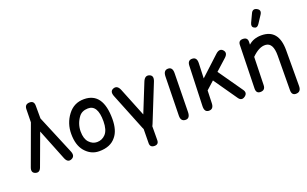

<svg xmlns="http://www.w3.org/2000/svg" viewBox="-99 -1255 3041 1899"><g transform="rotate(-20 1421.0 -305.0)"><path d="M245.1 -665.5Q292.5 -666 292.5 -614.7Q292.5 -546.9 293 -479.5L463.9 -70.3Q486.8 -15.1 443.4 4.4Q399.4 23.9 377 -31.7L246.1 -359.4L123 -25.9Q104 25.4 58.6 7.8Q19 -7.8 38.1 -59.1L190.9 -476.1L193.4 -613.8Q194.3 -665 245.1 -665.5Z M766.6 -412.6Q702.6 -411.1 670.9 -368.2Q622.1 -301.8 622.1 -222.2Q622.1 -145.5 657.2 -107.4Q693.4 -68.4 740.2 -68.4Q793.5 -68.4 830.1 -107.4Q868.7 -148.9 869.1 -240.7Q869.6 -414.6 766.6 -412.6ZM762.7 -512.2Q960.4 -510.7 960 -231Q959.5 -111.8 907.2 -49.8Q848.6 24.9 728.5 23.9Q641.6 23.4 581.1 -48.3Q526.4 -113.3 526.4 -231Q526.4 -342.3 591.8 -428.2Q656.2 -513.2 762.7 -512.2Z M1072.8 -512.2Q1117.7 -528.3 1141.1 -470.2L1262.2 -169.4L1383.3 -470.2Q1406.7 -528.3 1451.7 -512.2Q1495.6 -496.1 1472.2 -438L1316.4 -50.3Q1311.5 -38.1 1306.2 -28.3L1305.2 117.7Q1304.7 162.1 1260.3 161.6Q1213.9 160.6 1214.4 116.2Q1215.3 42 1216.3 -32.2Q1211.9 -40.5 1208 -50.3L1052.2 -438Q1028.8 -496.1 1072.8 -512.2Z M1647.5 -511.2Q1693.8 -510.3 1692.9 -447.8L1686 -41.5Q1685.1 24.4 1639.2 24.4Q1586.9 23.9 1588.4 -37.6L1596.7 -447.3Q1598.1 -512.2 1647.5 -511.2Z M1883.3 18.6Q1838.4 16.6 1840.3 -45.9L1855 -466.8Q1856.9 -525.9 1909.7 -521.5Q1953.6 -517.6 1951.7 -458.5L1945.8 -299.8L2146 -484.9Q2190.9 -526.4 2222.2 -494.6Q2256.3 -458.5 2210.4 -417.5L2095.7 -314L2273.9 -59.1Q2302.2 -18.6 2263.7 9.3Q2224.1 37.6 2195.8 -3.4L2024.4 -249.5L1941.4 -174.8L1937 -41.5Q1935.1 21 1883.3 18.6Z M2584.5 -602.5Q2557.1 -618.7 2574.7 -656.7L2614.7 -741.7Q2635.3 -786.6 2678.2 -762.2Q2716.3 -740.2 2689 -698.7L2637.2 -619.6Q2613.8 -585 2584.5 -602.5ZM2440.9 -534.2Q2492.2 -534.2 2490.7 -485.8Q2490.2 -471.7 2489.7 -457Q2543 -505.4 2626 -505.4Q2807.6 -504.9 2807.1 -282.7L2806.2 92.3Q2806.2 151.4 2759.3 155.3Q2707 160.2 2707.5 101.1L2710.4 -261.2Q2711.4 -396.5 2633.3 -401.9Q2565.4 -406.7 2487.8 -329.1L2480 -33.7Q2478.5 19.5 2426.3 18.6Q2382.3 17.6 2383.8 -34.7L2395 -488.8Q2396 -534.2 2440.9 -534.2Z"/></g></svg>

Font: Comic Relief
Style: Regular
Weight: 400
Designer: Jeff Davis
Foundry: Loudifier
Version: Version 1.0